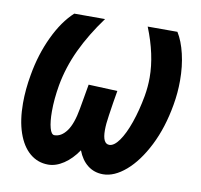

<svg xmlns="http://www.w3.org/2000/svg" viewBox="-67 -617 735 703"><g transform="rotate(10 300.0 -265.5)"><path d="M26 -191Q26 -242.5 36 -297.5Q49.5 -375.5 80.8 -441.5Q112 -507.5 154 -546H268.5Q219 -478.5 188 -412.8Q157 -347 144.5 -277.5Q135.5 -225 135.5 -180Q135.5 -141.5 141.8 -118.2Q148 -95 159.5 -95Q185 -95 205 -122.2Q225 -149.5 235 -207.5L251 -299L358.5 -294.5Q350.5 -249 343.5 -200.5Q338.5 -168.5 338.5 -145.5Q338.5 -95 363.5 -95Q381 -95 399.8 -121.2Q418.5 -147.5 434.5 -193.2Q450.5 -239 460.5 -294.5Q466.5 -329 466.5 -363Q466.5 -448 427 -546H537.5Q556.5 -515.5 567.2 -470Q578 -424.5 578 -371.5Q578 -325.5 570 -280.5Q555 -193.5 521 -126.2Q487 -59 444 -22Q401 15 359.5 15Q326.5 15 302.2 -4Q278 -23 265 -57.5Q242 -23.5 213 -4.2Q184 15 155.5 15Q116.5 15 87.2 -9.8Q58 -34.5 42 -81Q26 -127.5 26 -191Z"/></g></svg>

Font: JuliaMono BoldItalic
Style: Regular
Weight: 700
Italic angle: -9°
Monospace: yes
Designer: cormullion
Foundry: corm
Version: Version 0.049; ttfautohint (v1.8.4)